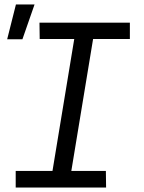

<svg xmlns="http://www.w3.org/2000/svg" viewBox="-20 -836 640 856"><path d="M453 0H50V-74H214L311 -662H157L156 -735H559V-662H395L298 -74H452ZM12 -661 51 -816H134L80 -661Z"/></svg>

Font: Iosevka HT Extended
Style: Italic
Weight: 400
Width: 7
Italic angle: -9°
Monospace: yes
Designer: Belleve Invis
Foundry: Belleve Invis
Version: Version 32.3.0; ttfautohint (v1.8.4)